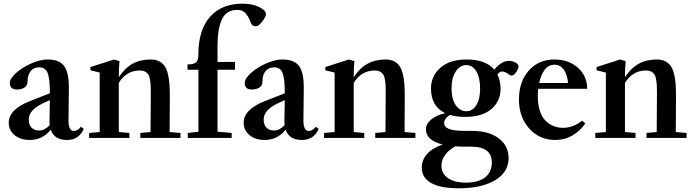

<svg xmlns="http://www.w3.org/2000/svg" viewBox="-20 -747 3754 1040"><path d="M141.1 11.2Q91.3 11.2 59.3 -14.9Q27.3 -41 27.3 -82Q27.3 -154.8 144 -200.2L250 -241.7V-248.5Q250 -323.7 237.5 -353Q225.1 -382.3 192.9 -382.3Q162.6 -382.3 145.8 -361.6Q128.9 -340.8 128.9 -302.7Q128.9 -284.7 113.3 -273.4Q97.7 -262.2 71.8 -262.2Q33.2 -262.2 33.2 -296.9Q33.2 -321.3 67.1 -351.8Q101.1 -382.3 149.7 -403.6Q198.2 -424.8 236.8 -424.8Q300.3 -424.8 326.7 -390.4Q353 -356 353 -273.4Q353 -215.3 351.1 -98.1Q350.1 -37.6 380.4 -37.6Q398.9 -37.6 418.9 -60.5L433.6 -48.8Q407.7 11.2 342.3 11.2Q273.9 11.2 254.9 -44.4Q209.5 11.2 141.1 11.2ZM135.7 -98.1Q135.7 -71.3 150.9 -55.7Q166 -40 191.4 -40Q221.7 -40 249 -68.8Q248 -76.2 248 -92.8Q249 -130.4 250 -204.6L223.1 -192.4Q178.2 -172.4 157 -149.7Q135.7 -127 135.7 -98.1Z M462.9 0V-26.9L520 -31.7V-354L469.7 -366.2V-383.8L597.2 -424.8L627.4 -416Q623.5 -377 623.5 -334.5V-329.1Q656.7 -378.9 698.5 -401.9Q740.2 -424.8 796.9 -424.8Q822.8 -424.8 841.1 -415.5Q859.4 -406.2 870.8 -390.4Q882.3 -374.5 888.9 -348.4Q895.5 -322.3 897.7 -293.2Q899.9 -264.2 899.9 -223.1Q899.9 -94.7 898.9 -31.7L957.5 -26.9V0H740.2V-26.9L795.4 -31.7Q796.9 -239.7 796.9 -244.6Q796.9 -271 795.9 -287.4Q794.9 -303.7 791.7 -320.1Q788.6 -336.4 782.2 -345.2Q775.9 -354 764.9 -359.6Q753.9 -365.2 737.8 -365.2Q665 -365.2 623.5 -298.3V-31.7L680.7 -26.9V0Z M997.1 0V-26.9L1054.7 -33.2V-369.1H995.6V-397.9Q1028.3 -397.9 1041.5 -408.7Q1054.7 -419.4 1054.7 -455.1Q1054.7 -584.5 1117.7 -655.8Q1180.7 -727.1 1293 -727.1Q1348.1 -727.1 1384.3 -708.7Q1420.4 -690.4 1420.4 -670.9Q1420.4 -656.2 1400.4 -630.4Q1380.4 -604.5 1366.2 -604.5Q1346.2 -604.5 1339.4 -622.1Q1334 -636.7 1328.9 -647.2Q1323.7 -657.7 1314.9 -669.4Q1306.2 -681.2 1293.9 -687.3Q1281.7 -693.4 1266.1 -693.4Q1207 -693.4 1182.6 -643.3Q1158.2 -593.3 1158.2 -496.6V-411.6H1252.9V-369.1H1158.2V-33.7L1234.9 -26.9V0Z M1413.6 11.2Q1363.8 11.2 1331.8 -14.9Q1299.8 -41 1299.8 -82Q1299.8 -154.8 1416.5 -200.2L1522.5 -241.7V-248.5Q1522.5 -323.7 1510 -353Q1497.6 -382.3 1465.3 -382.3Q1435.1 -382.3 1418.2 -361.6Q1401.4 -340.8 1401.4 -302.7Q1401.4 -284.7 1385.7 -273.4Q1370.1 -262.2 1344.2 -262.2Q1305.7 -262.2 1305.7 -296.9Q1305.7 -321.3 1339.6 -351.8Q1373.5 -382.3 1422.1 -403.6Q1470.7 -424.8 1509.3 -424.8Q1572.8 -424.8 1599.1 -390.4Q1625.5 -356 1625.5 -273.4Q1625.5 -215.3 1623.5 -98.1Q1622.6 -37.6 1652.8 -37.6Q1671.4 -37.6 1691.4 -60.5L1706.1 -48.8Q1680.2 11.2 1614.7 11.2Q1546.4 11.2 1527.3 -44.4Q1481.9 11.2 1413.6 11.2ZM1408.2 -98.1Q1408.2 -71.3 1423.3 -55.7Q1438.5 -40 1463.9 -40Q1494.1 -40 1521.5 -68.8Q1520.5 -76.2 1520.5 -92.8Q1521.5 -130.4 1522.5 -204.6L1495.6 -192.4Q1450.7 -172.4 1429.4 -149.7Q1408.2 -127 1408.2 -98.1Z M1735.4 0V-26.9L1792.5 -31.7V-354L1742.2 -366.2V-383.8L1869.6 -424.8L1899.9 -416Q1896 -377 1896 -334.5V-329.1Q1929.2 -378.9 1970.9 -401.9Q2012.7 -424.8 2069.3 -424.8Q2095.2 -424.8 2113.5 -415.5Q2131.8 -406.2 2143.3 -390.4Q2154.8 -374.5 2161.4 -348.4Q2168 -322.3 2170.2 -293.2Q2172.4 -264.2 2172.4 -223.1Q2172.4 -94.7 2171.4 -31.7L2230 -26.9V0H2012.7V-26.9L2067.9 -31.7Q2069.3 -239.7 2069.3 -244.6Q2069.3 -271 2068.4 -287.4Q2067.4 -303.7 2064.2 -320.1Q2061 -336.4 2054.7 -345.2Q2048.3 -354 2037.4 -359.6Q2026.4 -365.2 2010.3 -365.2Q1937.5 -365.2 1896 -298.3V-31.7L1953.1 -26.9V0Z M2498.5 -113.8Q2453.1 -113.8 2417 -124.5Q2385.7 -104.5 2385.7 -81.1Q2385.7 -59.1 2412.1 -48.6Q2438.5 -38.1 2495.6 -38.1H2537.6Q2627.4 -38.1 2681.2 2.2Q2734.9 42.5 2734.9 109.4Q2734.9 185.1 2662.1 229Q2589.4 272.9 2463.4 272.9Q2366.7 272.9 2315.7 244.4Q2264.6 215.8 2264.6 161.1Q2264.6 118.7 2294.2 86.2Q2323.7 53.7 2377.9 35.6Q2333 24.9 2310.1 4.2Q2287.1 -16.6 2287.1 -44.9Q2287.1 -76.2 2315.7 -99.9Q2344.2 -123.5 2391.6 -133.8Q2314.5 -170.9 2314.5 -267.6Q2314.5 -335 2365.2 -379.9Q2416 -424.8 2508.8 -424.8Q2610.8 -424.8 2657.2 -369.6Q2697.3 -417.5 2736.3 -417.5Q2758.3 -417.5 2776.9 -405.3Q2788.6 -397.5 2788.6 -386.7Q2788.6 -375 2776.1 -356.4Q2763.7 -337.9 2752.4 -337.9Q2741.7 -337.9 2733.9 -345.7Q2729 -350.6 2717.8 -355.2Q2706.5 -359.9 2699.2 -359.9Q2687.5 -359.9 2674.3 -344.2Q2691.4 -309.1 2691.4 -266.1Q2691.4 -198.7 2641.6 -156.2Q2591.8 -113.8 2498.5 -113.8ZM2505.9 -144.5Q2539.1 -144.5 2559.8 -177Q2580.6 -209.5 2580.6 -267.1Q2580.6 -326.2 2560.1 -360.4Q2539.6 -394.5 2505.9 -394.5Q2471.7 -394.5 2448.7 -359.9Q2425.8 -325.2 2425.8 -267.1Q2425.8 -210 2448.7 -177.2Q2471.7 -144.5 2505.9 -144.5ZM2371.1 149.4Q2371.1 193.4 2406.5 217.8Q2441.9 242.2 2504.4 242.2Q2570.3 242.2 2607.2 214.1Q2644 186 2644 133.3Q2644 47.4 2532.7 47.4H2491.7Q2467.8 47.4 2445.8 45.9Q2410.2 65.4 2390.6 92.8Q2371.1 120.1 2371.1 149.4Z M2987.8 11.2Q2902.3 11.2 2846.7 -50.8Q2791 -112.8 2791 -208.5Q2791 -304.7 2844.2 -364.7Q2897.5 -424.8 2982.9 -424.8Q3060.1 -424.8 3110.4 -379.9Q3160.6 -335 3160.6 -266.1H2895Q2893.1 -248 2893.1 -226.1Q2893.1 -181.2 2904.1 -147.2Q2915 -113.3 2934.6 -93.5Q2954.1 -73.7 2978 -64.2Q3002 -54.7 3030.3 -54.7Q3083.5 -54.7 3133.8 -93.3L3150.4 -78.1Q3121.6 -37.1 3080.1 -12.9Q3038.6 11.2 2987.8 11.2ZM2983.9 -396.5Q2951.2 -396.5 2930.4 -368.9Q2909.7 -341.3 2900.4 -297.4H3057.1Q3052.2 -345.7 3033 -371.1Q3013.7 -396.5 2983.9 -396.5Z M3204.6 0V-26.9L3261.7 -31.7V-354L3211.4 -366.2V-383.8L3338.9 -424.8L3369.1 -416Q3365.2 -377 3365.2 -334.5V-329.1Q3398.4 -378.9 3440.2 -401.9Q3481.9 -424.8 3538.6 -424.8Q3564.5 -424.8 3582.8 -415.5Q3601.1 -406.2 3612.5 -390.4Q3624 -374.5 3630.6 -348.4Q3637.2 -322.3 3639.4 -293.2Q3641.6 -264.2 3641.6 -223.1Q3641.6 -94.7 3640.6 -31.7L3699.2 -26.9V0H3481.9V-26.9L3537.1 -31.7Q3538.6 -239.7 3538.6 -244.6Q3538.6 -271 3537.6 -287.4Q3536.6 -303.7 3533.4 -320.1Q3530.3 -336.4 3523.9 -345.2Q3517.6 -354 3506.6 -359.6Q3495.6 -365.2 3479.5 -365.2Q3406.7 -365.2 3365.2 -298.3V-31.7L3422.4 -26.9V0Z"/></svg>

Font: Elstob 18pt SemiBold
Style: Regular
Weight: 600
Designer: Peter S. Baker
Version: Version 1.015